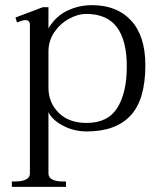

<svg xmlns="http://www.w3.org/2000/svg" viewBox="-20 -500 613 745"><path d="M26 204H42Q65 204 80.5 196.5Q96 189 96 174V-404Q96 -422 78 -422Q68 -422 46 -413L40 -432L146 -472H168V-390Q196 -437 241 -458.5Q286 -480 337 -480Q434 -480 489 -420Q544 -360 544 -247Q544 -113 486.5 -51.5Q429 10 317 10Q267 10 225 -12Q183 -34 168 -65V173Q168 189 183 196.5Q198 204 221 204H236V225H26ZM472 -242Q472 -343 433.5 -394.5Q395 -446 314 -446Q283 -446 248.5 -427.5Q214 -409 191 -375.5Q168 -342 168 -299V-160Q168 -102 207.5 -62.5Q247 -23 316 -23Q399 -23 435.5 -82Q472 -141 472 -242Z"/></svg>

Font: Taviraj Light
Style: Regular
Weight: 300
Designer: Katatrad Team
Foundry: CadsonDemak
Version: Version 1.001